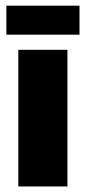

<svg xmlns="http://www.w3.org/2000/svg" viewBox="-20 -672 309 692"><path d="M46 0V-492.5H223V0ZM3 -547V-651.5H266.5V-547Z"/></svg>

Font: Anek Latin ExtraBold
Style: Regular
Weight: 800
Designer: Yesha Goshar
Foundry: Ek Type
Version: Version 1.003